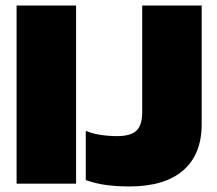

<svg xmlns="http://www.w3.org/2000/svg" viewBox="-20 -664 784 694"><path d="M447 10Q405 10 366 5Q327 0 290 -13V-191Q314 -181 343.5 -176.5Q373 -172 403 -172Q453 -172 473.5 -192Q494 -212 494 -259V-644H709V-215Q709 -106 642 -48Q575 10 447 10ZM40 0V-644H255V0Z"/></svg>

Font: Kanit ExtraBold
Style: Regular
Weight: 800
Designer: Katatrad Team
Foundry: CadsonDemak
Version: Version 2.000; ttfautohint (v1.8.3)